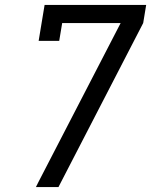

<svg xmlns="http://www.w3.org/2000/svg" viewBox="-20 -755 640 775"><path d="M125 0 135 -20 467 -662H231L219 -590H136L160 -735H570L558 -662L216 0Z"/></svg>

Font: Iosevka Plex Etoile
Style: Italic
Weight: 400
Italic angle: -9°
Designer: Belleve Invis
Foundry: Belleve Invis
Version: Version 25.1.1; ttfautohint (v1.8.4)